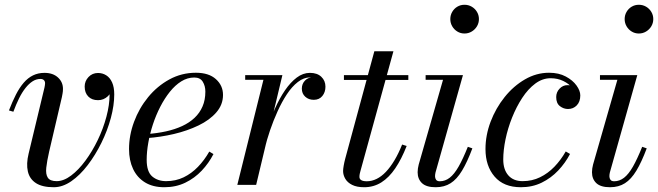

<svg xmlns="http://www.w3.org/2000/svg" viewBox="-20 -775 2759 805"><path d="M205.5 10Q157.5 10 130.8 -7.2Q104 -24.5 96.8 -56.2Q89.5 -88 100 -131L166.5 -408Q167.5 -412.5 168.2 -417.5Q169 -422.5 169 -426Q169 -434 164 -439Q159 -444 149.5 -444Q132 -444 116.5 -434Q101 -424 86.8 -406Q72.5 -388 60 -362.8Q47.5 -337.5 36 -306.5L17.5 -312Q32 -349.5 47 -378.8Q62 -408 79.5 -428.2Q97 -448.5 118.5 -459Q140 -469.5 166.5 -469.5Q202 -469.5 223 -450.2Q244 -431 244 -402.5Q244 -391.5 242.2 -382.5Q240.5 -373.5 239.5 -368L186 -139Q177 -99.5 174 -72Q171 -44.5 180.5 -30Q190 -15.5 217.5 -15.5Q247 -15.5 278.2 -39Q309.5 -62.5 338.2 -101.5Q367 -140.5 390 -188.2Q413 -236 426.2 -285.8Q439.5 -335.5 439.5 -379Q439.5 -404 433 -419.2Q426.5 -434.5 415.5 -441.8Q404.5 -449 391 -449V-468Q407 -468 420.5 -461.2Q434 -454.5 442 -442Q450 -429.5 450 -412Q450 -388 432.2 -371.5Q414.5 -355 391 -355Q365 -355 350 -370.5Q335 -386 335 -412Q335 -435 351 -452Q367 -469 391 -469Q410 -469 425.5 -459.2Q441 -449.5 450 -429.5Q459 -409.5 459 -379Q459 -333.5 444.8 -280.5Q430.5 -227.5 405.2 -176.2Q380 -125 347.8 -82.8Q315.5 -40.5 279 -15.2Q242.5 10 205.5 10Z M669 10Q621 10 588 -10.2Q555 -30.5 538 -66.5Q521 -102.5 521 -150Q521 -207.5 542 -264.2Q563 -321 601 -367.5Q639 -414 690.2 -442Q741.5 -470 801.5 -470Q855.5 -470 885.2 -443.2Q915 -416.5 915 -377Q915 -336 887 -303.8Q859 -271.5 812.2 -249Q765.5 -226.5 709.2 -213.2Q653 -200 596 -196V-213Q638.5 -216 676 -224.2Q713.5 -232.5 743.8 -246.5Q774 -260.5 795.8 -281Q817.5 -301.5 829.2 -328.8Q841 -356 841 -391Q841 -414.5 830.2 -432.2Q819.5 -450 794.5 -450Q766 -450 740.2 -434Q714.5 -418 692.2 -390.2Q670 -362.5 652 -327.5Q634 -292.5 621.2 -253.8Q608.5 -215 601.8 -176.8Q595 -138.5 595 -105Q595 -55 618.2 -35.2Q641.5 -15.5 676.5 -15.5Q716.5 -15.5 749.8 -31.5Q783 -47.5 810 -75.5Q837 -103.5 857.5 -139.5L875 -129Q855.5 -91 825.8 -59.5Q796 -28 756.8 -9Q717.5 10 669 10Z M975 0 1084.5 -440.5H1008V-460H1164L1054 0ZM1078.5 -152.5Q1087.5 -193 1101.5 -237Q1115.5 -281 1134 -322.2Q1152.5 -363.5 1175.2 -396.8Q1198 -430 1224.2 -449.8Q1250.5 -469.5 1279.5 -469.5Q1310 -469.5 1327.2 -453Q1344.5 -436.5 1344.5 -411.5Q1344.5 -388.5 1331.5 -372.5Q1318.5 -356.5 1295.5 -356.5Q1274 -356.5 1259.8 -369.5Q1245.5 -382.5 1245.5 -403.5Q1245.5 -423.5 1259 -437.5Q1272.5 -451.5 1296 -451.5Q1317 -451.5 1330.2 -441Q1343.5 -430.5 1343.5 -411.5H1324Q1324 -427.5 1312.8 -439Q1301.5 -450.5 1280.5 -450.5Q1253.5 -450.5 1228.8 -431.2Q1204 -412 1182.8 -379.8Q1161.5 -347.5 1143.8 -308.2Q1126 -269 1112.2 -228.5Q1098.5 -188 1090 -152.5Z M1507 10Q1476 10 1456.5 0.2Q1437 -9.5 1427.8 -25.2Q1418.5 -41 1418.5 -58Q1418.5 -66 1421 -80.5Q1423.5 -95 1427.5 -110L1549.5 -560H1629.5L1491.5 -59Q1490 -54 1488.5 -47.2Q1487 -40.5 1487 -33.5Q1487 -15 1518 -15Q1539 -15 1559.2 -25Q1579.5 -35 1598 -54.5Q1616.5 -74 1633.8 -102.8Q1651 -131.5 1666 -169L1685 -163Q1663.5 -108 1637.2 -69.2Q1611 -30.5 1578.8 -10.2Q1546.5 10 1507 10ZM1422 -440V-460H1692V-440Z M1806.5 10Q1767.5 10 1749.2 -7.2Q1731 -24.5 1731 -53Q1731 -60.5 1732.2 -68.8Q1733.5 -77 1735.5 -85L1837.5 -440.5H1764.5V-460H1921L1806 -52Q1805 -48 1804.5 -43.8Q1804 -39.5 1804 -36Q1804 -27.5 1808.5 -21.2Q1813 -15 1824 -15Q1846.5 -15 1865.5 -29.8Q1884.5 -44.5 1902.8 -76.5Q1921 -108.5 1941.5 -159.5L1960.5 -153Q1939 -95.5 1917.2 -59.5Q1895.5 -23.5 1869.2 -6.8Q1843 10 1806.5 10ZM1927.5 -634.5Q1911 -634.5 1897.5 -642.8Q1884 -651 1876 -664.8Q1868 -678.5 1868 -695Q1868 -711.5 1876 -725.2Q1884 -739 1897.5 -747Q1911 -755 1927.5 -755Q1944 -755 1957.8 -747Q1971.5 -739 1979.8 -725.2Q1988 -711.5 1988 -695Q1988 -678.5 1979.8 -664.8Q1971.5 -651 1957.8 -642.8Q1944 -634.5 1927.5 -634.5Z M2164 10Q2092 10 2053.8 -34.5Q2015.5 -79 2015.5 -150Q2015.5 -208 2037 -264.8Q2058.5 -321.5 2095.8 -368Q2133 -414.5 2181 -442.2Q2229 -470 2282 -470Q2323 -470 2352.2 -454.2Q2381.5 -438.5 2397.2 -416.5Q2413 -394.5 2413 -375Q2413 -348.5 2398.2 -333.2Q2383.5 -318 2361.5 -318Q2343 -318 2327.5 -330Q2312 -342 2312 -368Q2312 -388.5 2326 -403.2Q2340 -418 2359 -418Q2373.5 -418 2385.5 -414.5Q2397.5 -411 2404.8 -401.8Q2412 -392.5 2412 -375H2393Q2393 -390.5 2379 -407.2Q2365 -424 2341.5 -435.5Q2318 -447 2288.5 -447Q2254.5 -447 2224.2 -424.5Q2194 -402 2169.5 -364.5Q2145 -327 2127 -282Q2109 -237 2099.5 -191Q2090 -145 2090 -106.5Q2090 -64 2111.2 -39.8Q2132.5 -15.5 2171 -15.5Q2211 -15.5 2244.2 -31.8Q2277.5 -48 2304.5 -76Q2331.5 -104 2352 -140L2370 -129.5Q2350.5 -92 2320.5 -60.2Q2290.5 -28.5 2251.2 -9.2Q2212 10 2164 10Z M2537.5 10Q2498.5 10 2480.2 -7.2Q2462 -24.5 2462 -53Q2462 -60.5 2463.2 -68.8Q2464.5 -77 2466.5 -85L2568.5 -440.5H2495.5V-460H2652L2537 -52Q2536 -48 2535.5 -43.8Q2535 -39.5 2535 -36Q2535 -27.5 2539.5 -21.2Q2544 -15 2555 -15Q2577.5 -15 2596.5 -29.8Q2615.5 -44.5 2633.8 -76.5Q2652 -108.5 2672.5 -159.5L2691.5 -153Q2670 -95.5 2648.2 -59.5Q2626.5 -23.5 2600.2 -6.8Q2574 10 2537.5 10ZM2658.5 -634.5Q2642 -634.5 2628.5 -642.8Q2615 -651 2607 -664.8Q2599 -678.5 2599 -695Q2599 -711.5 2607 -725.2Q2615 -739 2628.5 -747Q2642 -755 2658.5 -755Q2675 -755 2688.8 -747Q2702.5 -739 2710.8 -725.2Q2719 -711.5 2719 -695Q2719 -678.5 2710.8 -664.8Q2702.5 -651 2688.8 -642.8Q2675 -634.5 2658.5 -634.5Z"/></svg>

Font: Bodoni Moda
Style: Italic
Weight: 400
Italic angle: -13°
Designer: Owen Earl
Foundry: indestructible type
Version: Version 2.005